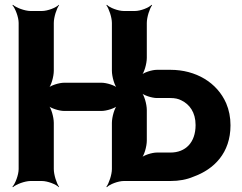

<svg xmlns="http://www.w3.org/2000/svg" viewBox="-20 -757 1014 803"><path d="M205 -461V-661C205 -685 217 -722 227 -735L226 -737C215 -725 179 -711 155 -711H108C84 -711 47 -725 34 -737L32 -735C44 -722 58 -685 58 -661V-50C58 -26 44 11 32 24L34 26C47 14 84 0 108 0H155C179 0 215 14 226 26L227 24C217 11 205 -26 205 -50V-243C205 -267 194 -307 181 -319L179 -317C191 -304 228 -293 248 -293H405C425 -293 462 -304 474 -317L472 -319C459 -307 448 -267 448 -243V-50C448 -26 435 11 425 24L427 26C438 14 474 0 498 0H693C729 0 761 -6 789 -18C875 -49 944 -117 944 -233C944 -266 938 -297 926 -325C888 -412 799 -465 693 -465H636C616 -465 580 -454 568 -441L570 -439C583 -451 594 -491 594 -515V-661C594 -685 606 -722 616 -735L614 -737C603 -725 568 -711 544 -711H498C474 -711 438 -725 427 -737L425 -735C435 -722 448 -685 448 -661V-461C448 -437 459 -397 472 -385L474 -387C462 -400 425 -411 405 -411H248C228 -411 191 -400 179 -387L181 -385C194 -397 205 -437 205 -461ZM636 -347H693C711 -347 726 -344 739 -337C772 -321 798 -288 798 -234C798 -161 756 -119 693 -119H636C616 -119 580 -108 568 -95L570 -93C583 -105 594 -145 594 -169V-297C594 -321 583 -361 570 -373L568 -371C580 -358 616 -347 636 -347Z"/></svg>

Font: Asimov
Style: EdgeNar
Weight: 500
Designer: Google
Version: Version 2.000980: 2014